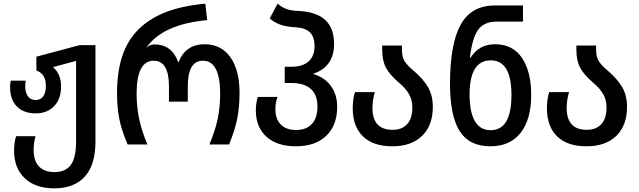

<svg xmlns="http://www.w3.org/2000/svg" viewBox="-20 -790 3493 1050"><path d="M57 34Q57 -10 68 -45H174Q164 -8 164 31Q164 89 193 120Q222 151 277 151Q339 151 367.5 111.5Q396 72 396 -16V-457L270 -423Q314 -385 314 -317Q314 -249 276 -209.5Q238 -170 175 -170Q109 -170 72 -208Q35 -246 35 -315Q35 -329 39 -349H121Q118 -336 118 -318Q118 -283 133 -263Q148 -243 175 -243Q202 -243 216.5 -263.5Q231 -284 231 -320Q231 -354 217.5 -375Q204 -396 179 -404V-480L415 -543H502V-15Q502 111 444 175.5Q386 240 277 240Q174 240 115.5 185Q57 130 57 34Z M620 -279Q620 -397 648.5 -483Q677 -569 738 -630Q798 -689 886.5 -723.5Q975 -758 1103 -770L1113 -680Q873 -658 783 -533V-530Q798 -547 824 -547Q920 -547 954 -451H957Q995 -548 1099 -548Q1190 -548 1240 -477Q1290 -406 1290 -282Q1290 -203 1277 -139.5Q1264 -76 1233 0H1125Q1155 -69 1169.5 -135.5Q1184 -202 1184 -279Q1184 -366 1160.5 -412Q1137 -458 1090 -458Q1007 -458 1007 -318V-234H904V-318Q904 -458 820 -458Q774 -458 750.5 -412.5Q727 -367 727 -280Q727 -204 741.5 -137.5Q756 -71 786 0H678Q646 -74 633 -137Q620 -200 620 -279Z M1379 -188Q1379 -225 1390 -260H1498Q1486 -230 1486 -194Q1486 -139 1515.5 -109Q1545 -79 1599 -79Q1655 -79 1685.5 -112Q1716 -145 1716 -207Q1716 -271 1680 -303.5Q1644 -336 1574 -336H1537V-425H1575Q1635 -425 1667.5 -454Q1700 -483 1700 -537Q1700 -589 1674.5 -613.5Q1649 -638 1596 -641Q1550 -643 1516.5 -654Q1483 -665 1455 -689L1498 -770Q1522 -749 1549 -740Q1576 -731 1614 -730Q1711 -725 1759 -680.5Q1807 -636 1807 -549Q1807 -424 1691 -386Q1754 -368 1789 -320.5Q1824 -273 1824 -206Q1824 -105 1764.5 -47.5Q1705 10 1598 10Q1495 10 1437 -42.5Q1379 -95 1379 -188Z M1909 -198Q1909 -246 1921 -286H2030Q2017 -244 2017 -198Q2017 -140 2044.5 -110Q2072 -80 2127 -80Q2178 -80 2206.5 -111Q2235 -142 2235 -203Q2235 -242 2218 -273Q2201 -304 2164 -336Q2111 -381 2090.5 -420Q2070 -459 2070 -520V-541H2178V-518Q2178 -481 2191.5 -457.5Q2205 -434 2240 -405Q2295 -358 2321 -313Q2347 -268 2347 -205Q2347 -104 2288.5 -47Q2230 10 2126 10Q2020 10 1964.5 -44.5Q1909 -99 1909 -198Z M2441 -332Q2441 -549 2499 -654.5Q2557 -760 2686 -760H2840V-672H2698Q2626 -672 2594 -626Q2562 -580 2550 -475H2554Q2599 -548 2688 -548Q2784 -548 2834.5 -473.5Q2885 -399 2885 -270Q2885 -138 2827.5 -64Q2770 10 2662 10Q2546 10 2493.5 -73.5Q2441 -157 2441 -332ZM2777 -270Q2777 -460 2664 -460Q2548 -460 2548 -273Q2548 -177 2577 -127.5Q2606 -78 2663 -78Q2777 -78 2777 -270Z M2971 -198Q2971 -246 2983 -286H3092Q3079 -244 3079 -198Q3079 -140 3106.5 -110Q3134 -80 3189 -80Q3240 -80 3268.5 -111Q3297 -142 3297 -203Q3297 -242 3280 -273Q3263 -304 3226 -336Q3173 -381 3152.5 -420Q3132 -459 3132 -520V-541H3240V-518Q3240 -481 3253.5 -457.5Q3267 -434 3302 -405Q3357 -358 3383 -313Q3409 -268 3409 -205Q3409 -104 3350.5 -47Q3292 10 3188 10Q3082 10 3026.5 -44.5Q2971 -99 2971 -198Z"/></svg>

Font: Noto Sans Georgian Medium Narrow
Style: Regular
Weight: 500
Width: 4
Designer: Monotype Design team
Foundry: Monotype Imaging Inc.
Version: Version 1.000